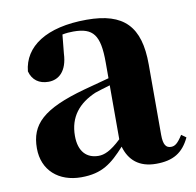

<svg xmlns="http://www.w3.org/2000/svg" viewBox="-69 -634 738 722"><g transform="rotate(-10 300.0 -273.0)"><path d="M471 16C536 16 574 -7 600 -62L582 -75C563 -45 552 -37 537 -37C518 -37 508 -50 508 -88V-357C508 -502 449 -563 307 -563C152 -563 65 -503 56 -410C65 -376 90 -358 126 -358C164 -358 198 -384 201 -453L208 -524C223 -527 236 -528 250 -528C326 -528 350 -497 350 -393V-332L253 -306C90 -261 39 -210 39 -119C39 -35 99 17 185 17C265 17 303 -14 354 -70C369 -17 406 16 471 16ZM350 -99C309 -60 284 -51 263 -51C218 -51 188 -80 188 -140C188 -213 227 -259 292 -287C306 -292 327 -298 350 -305Z"/></g></svg>

Font: GenKiMin2 TW H
Style: Regular
Weight: 900
Version: Version 2.100;PS 2.1;hotconv 16.6.51;makeotf.lib2.5.65220 DE